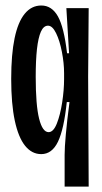

<svg xmlns="http://www.w3.org/2000/svg" viewBox="-20 -558 377 708"><path d="M236.3 -181.7H226.3Q215.7 -81 193.7 -35.3Q171.7 10.3 132 10.3Q97.3 10.3 72.5 -20.5Q47.7 -51.3 34.5 -113.2Q21.3 -175 21.3 -267Q21.3 -357 33.8 -417Q46.3 -477 71.2 -507.3Q96 -537.7 132.3 -537.7Q171 -537.7 193.5 -497.7Q216 -457.7 227.3 -361.7H234.7L224.7 -528H307L305 -276L307 130H218.3V13Q218.3 -13.7 222.7 -62.2Q227 -110.7 236.3 -181.7ZM216.3 -266.3V-288.3Q216.3 -325 208.3 -366.5Q200.3 -408 186.8 -435.7Q173.3 -463.3 157 -463.3Q140.7 -463.3 130.8 -441.2Q121 -419 116.3 -377.2Q111.7 -335.3 111.7 -274.7Q111.7 -170.3 124.2 -120.5Q136.7 -70.7 159.3 -70.7Q177 -70.7 189.7 -102.7Q202.3 -134.7 209.3 -180.5Q216.3 -226.3 216.3 -266.3Z"/></svg>

Font: Bricolage Grotesque 96pt Condensed ExBd
Style: Regular
Weight: 800
Width: 3
Designer: Mathieu Triay
Foundry: Atelier Triay
Version: Version 1.001;Glyphs 3.2 (3207)